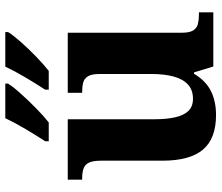

<svg xmlns="http://www.w3.org/2000/svg" viewBox="-74 -732 816 707"><g transform="rotate(-90 333.5 -378.0)"><path d="M263.7 10Q177.2 10 136.5 -38.2Q95.8 -86.5 95.8 -187.7V-412.1Q95.8 -441.5 89.2 -456.6Q82.7 -471.7 68.2 -477.3Q53.8 -483 29.5 -483H25.9V-536H248.4V-215.9Q248.4 -173.5 255.3 -141.7Q262.2 -109.8 278.5 -92.3Q294.8 -74.9 323.8 -74.9Q356.2 -74.9 376.4 -93.6Q396.6 -112.4 405.8 -146.6Q415 -180.8 415 -227V-419.1Q415 -448.2 406.6 -461.7Q398.2 -475.3 383.5 -479.1Q368.8 -483 349.3 -483H345.7V-536H567V-116Q567 -87.5 575.6 -73.9Q584.2 -60.3 599.5 -56.7Q614.8 -53 633.9 -53H642.2V0H442.6L420.9 -71.1H415.9Q390.1 -27.9 352.6 -9Q315 10 263.7 10ZM357.2 -619Q378.2 -651 402.2 -691.5Q426.2 -732 442.2 -766H569.5V-756Q559.5 -739 534 -710Q508.5 -681 479 -652.5Q449.5 -624 426.5 -606H357.2ZM167.3 -619Q188.3 -651 212.3 -691.5Q236.3 -732 252.3 -766H379.6V-756Q369.6 -739 343.6 -710Q317.6 -681 288.6 -652.5Q259.6 -624 236.6 -606H167.3Z"/></g></svg>

Font: Noto Serif Khmer
Style: Regular
Weight: 400
Designer: Danh Hong and the Monotype Design Team
Foundry: Monotype Imaging Inc.
Version: Version 2.003